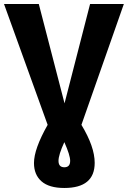

<svg xmlns="http://www.w3.org/2000/svg" viewBox="-33 -713 636 955"><path d="M583 -693 372 -92Q438 17 438 97Q438 222 287 222Q211 222 173.5 189Q136 156 136 98Q136 28 204 -92L-13 -693H160L288 -199L415 -693ZM316 87Q316 59 287 -6Q258 57 258 87Q258 119 287 119Q316 119 316 87Z"/></svg>

Font: FiraGO
Style: Bold
Weight: 700
Designer: bBox Type
Foundry: bBox Type GmbH
Version: Version 1.001;PS 001.001;hotconv 1.0.88;makeotf.lib2.5.64775